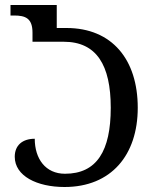

<svg xmlns="http://www.w3.org/2000/svg" viewBox="-20 -736 625 768"><path d="M238 12C425 12 531 -116 531 -305C531 -498 428 -624 246 -624H207V-716H22V-674H36C82 -674 110 -663 110 -605V-569H235C366 -569 423 -476 423 -305C423 -132 367 -41 240 -41C162 -41 119 -101 119 -181C70 -181 39 -155 39 -109C39 -32 128 12 238 12Z"/></svg>

Font: Noto Serif Georgian SemiCondensed
Style: Regular
Weight: 400
Width: 4
Designer: Monotype Design Team, Akaki Razmadze
Foundry: Google LLC
Version: Version 2.003